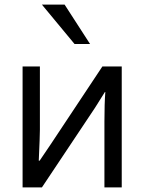

<svg xmlns="http://www.w3.org/2000/svg" viewBox="-20 -814 627 834"><path d="M78.1 0V-525.4H153.3V-250Q153.3 -223.6 148.4 -116.2H152.3L201.2 -188.5L424.8 -525.4H508.8V0H433.6V-286.1Q433.6 -364.3 437.5 -414.1H435.5L392.6 -345.7L162.1 0ZM162.1 -793.9H260.7L371.1 -623H303.7Z"/></svg>

Font: Gothic A1
Style: Regular
Weight: 400
Designer: HanYang I&C Co.,Ltd.
Foundry: HanYang I&C Co.,Ltd.
Version: Version 2.50